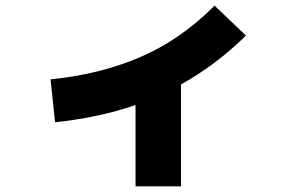

<svg xmlns="http://www.w3.org/2000/svg" viewBox="-20 -615 1040 680"><path d="M175 -182 159 -334Q332 -351 475 -412Q618 -473 740 -595L851 -489Q744 -384 621 -316V45H460V-243Q393 -220 322 -205Q251 -190 175 -182Z"/></svg>

Font: Murecho Black
Style: Regular
Weight: 900
Designer: Neil Summerour
Foundry: Positype
Version: Version 1.010; ttfautohint (v1.8.3)